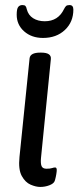

<svg xmlns="http://www.w3.org/2000/svg" viewBox="-20 -733 310 759"><path d="M139 6Q122 6 101 -3Q80 -12 66 -37.5Q52 -63 57 -112L97 -503Q100 -525 139 -525H143Q184 -525 181 -499L142 -108Q140 -86 144.5 -76Q149 -66 164 -66Q178 -66 185.5 -68.5Q193 -71 198 -71Q206 -71 204 -55Q203 -45 200.5 -33.5Q198 -22 196 -17Q192 -7 175 -0.5Q158 6 139 6ZM150 -583Q105 -583 75.5 -609Q46 -635 46 -675Q46 -698 52 -705.5Q58 -713 68 -713Q77 -713 80.5 -709.5Q84 -706 86 -696Q92 -673 111 -661Q130 -649 157 -649Q210 -649 233 -697Q237 -705 241 -709Q245 -713 255 -713Q270 -713 270 -695Q270 -646 236.5 -614.5Q203 -583 150 -583Z"/></svg>

Font: Asap Condensed Condensed Regular
Style: Italic
Weight: 400
Width: 3
Italic angle: -6°
Designer: Pablo Cosgaya
Foundry: Omnibus-Type
Version: Version 3.001; ttfautohint (v1.8.4.7-5d5b)